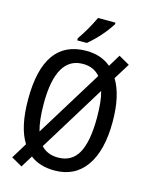

<svg xmlns="http://www.w3.org/2000/svg" viewBox="-140 -1017 879 1139"><g transform="rotate(15 300.0 -447.0)"><path d="M150.9 -36.1 106 37.1 39.1 -1 98.1 -97.2Q41 -187 41 -358.9Q41 -725.1 301.8 -725.1Q392.6 -725.1 453.1 -673.8L498 -748L564.9 -710L503.9 -611.8Q560.1 -520 560.1 -357.9Q560.1 -181.6 492.7 -85.9Q425.3 9.8 300.8 9.8Q208.5 9.8 150.9 -36.1ZM155.8 -190.9 407.2 -599.1Q368.2 -645 301.8 -645Q137.2 -645 137.2 -357.9Q137.2 -254.4 155.8 -190.9ZM446.8 -518.1 196.8 -111.8Q235.8 -69.8 300.8 -69.8Q385.3 -69.8 424.6 -140.6Q463.9 -211.4 463.9 -357.9Q463.9 -460 446.8 -518.1ZM231.9 -784.2Q277.8 -849.1 316.9 -931.2H423.8V-920.9Q369.1 -836.4 291 -771H231.9Z"/></g></svg>

Font: WenQuanYi Micro Hei Mono
Style: Regular
Weight: 400
Foundry: Ascender Corporation
Version: Version 0.2.0-beta